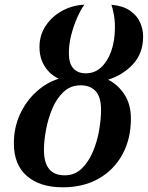

<svg xmlns="http://www.w3.org/2000/svg" viewBox="-20 -787 629 817"><path d="M247 10Q150 10 94.5 -38Q39 -86 39 -177Q39 -244 65 -300.5Q91 -357 134.5 -396.5Q178 -436 230 -452Q192 -470 170 -505Q148 -540 148 -587Q148 -638 175 -678Q202 -718 245.5 -741.5Q289 -765 339 -767Q323 -745 308 -711Q293 -677 283 -637.5Q273 -598 273 -561Q273 -517 292 -496Q311 -475 345 -475Q383 -475 410.5 -500.5Q438 -526 453.5 -570Q469 -614 469 -671Q469 -702 464 -727.5Q459 -753 454 -767Q504 -762 533.5 -741.5Q563 -721 576 -692Q589 -663 589 -631Q589 -561 546.5 -514.5Q504 -468 440 -448Q482 -427 509.5 -385Q537 -343 537 -282Q537 -196 501 -130Q465 -64 400 -27Q335 10 247 10ZM255 -41Q298 -41 327.5 -69.5Q357 -98 375.5 -142Q394 -186 402 -233.5Q410 -281 410 -320Q410 -374 387 -399Q364 -424 323 -424Q280 -424 250 -395.5Q220 -367 202 -323.5Q184 -280 175.5 -233Q167 -186 167 -149Q167 -41 255 -41Z"/></svg>

Font: Noto Serif SemiCondensed SemiBold
Style: Italic
Weight: 600
Width: 4
Italic angle: -12°
Designer: Monotype Design Team
Foundry: Monotype Imaging Inc.
Version: Version 2.014; ttfautohint (v1.8.4.7-5d5b)